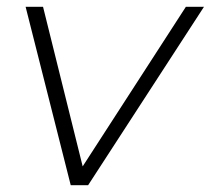

<svg xmlns="http://www.w3.org/2000/svg" viewBox="-20 -542 617 562"><path d="M577 -522 238 0H187L55 -522H106L222 -55L524 -522Z"/></svg>

Font: Montserrat Alternates Light
Style: Italic
Weight: 300
Italic angle: -11.3°
Designer: Julieta Ulanovsky
Foundry: Julieta Ulanovsky
Version: Version 7.200